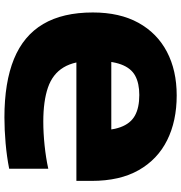

<svg xmlns="http://www.w3.org/2000/svg" viewBox="4 -794 800 847"><g transform="rotate(-90 403.5 -370.0)"><path d="M406.5 10Q293.5 10 208.8 -32.2Q124 -74.5 76.8 -157.8Q29.5 -241 29.5 -365V-432.5H625.5V-278.5H174.5L250.5 -356Q250.5 -282 266.5 -238Q282.5 -194 317.2 -174.5Q352 -155 408.5 -155Q460 -155 493.5 -173.2Q527 -191.5 543.2 -235.2Q559.5 -279 559.5 -356Q559.5 -440.5 530.2 -489Q501 -537.5 441.2 -558Q381.5 -578.5 291 -578.5Q241.5 -578.5 186.2 -572.8Q131 -567 83 -556.5V-729Q136 -739.5 195.8 -744.8Q255.5 -750 309.5 -750Q464.5 -750 567.5 -707.8Q670.5 -665.5 721.5 -579Q772.5 -492.5 772.5 -360Q772.5 -241.5 727 -159Q681.5 -76.5 599.2 -33.2Q517 10 406.5 10Z"/></g></svg>

Font: Encode Sans SC Black
Style: Regular
Weight: 900
Version: Version 3.002